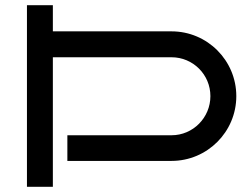

<svg xmlns="http://www.w3.org/2000/svg" viewBox="-20 -721 957 741"><path d="M892 -350C892 -488 780 -600 642 -600H184V-701H84V0H184V-500H642C725 -500 792 -433 792 -350C792 -267 725 -199 642 -199H240V-100H642C780 -100 892 -212 892 -350Z"/></svg>

Font: Bruno Ace SC
Style: Regular
Weight: 400
Designer: Astigmatic (AOETI)
Foundry: Astigmatic (AOETI)
Version: Version 1.000